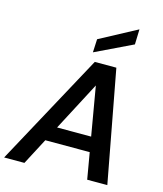

<svg xmlns="http://www.w3.org/2000/svg" viewBox="-157 -1061 988 1161"><g transform="rotate(15 337.5 -480.0)"><path d="M-20 0 360 -700H495L626 0H500L403 -564L107 0ZM112 -165 159 -258H525L540 -165ZM334 -753 338 -836 570 -960 567 -865Z"/></g></svg>

Font: DM Sans 18pt SemiBold
Style: Italic
Weight: 600
Italic angle: -10°
Designer: Colophon Foundry, Jonny Pinhorn
Foundry: Colophon Foundry
Version: Version 4.004;gftools[0.9.30]